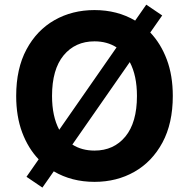

<svg xmlns="http://www.w3.org/2000/svg" viewBox="-20 -781 822 835"><path d="M164.4 34.8 95.2 -12.1 148.1 -88.1Q102.3 -136 76.3 -205.4Q50.4 -274.9 50.4 -363.6Q50.4 -482.6 95.2 -566.1Q139.9 -649.5 217 -693.4Q294 -737.2 391 -737.2Q490.1 -737.2 567.8 -691.4L616.1 -760.7L685.4 -713.8L633.5 -639.6Q679.3 -591.6 705.4 -522.2Q731.5 -452.8 731.5 -363.6Q731.5 -244.7 686.6 -161.2Q641.7 -77.8 564.6 -33.9Q487.6 9.9 391 9.9Q291.5 9.9 213.8 -35.9ZM575.6 -363.6Q575.6 -452.4 544.4 -511L294.7 -152.3Q335.6 -126.1 391 -126.1Q474.8 -126.1 525.2 -187.1Q575.6 -248.2 575.6 -363.6ZM237.6 -216.6 486.9 -574.9Q446 -601.2 391 -601.2Q307.2 -601.2 256.7 -540.3Q206.3 -479.4 206.3 -363.6Q206.3 -275.2 237.6 -216.6Z"/></svg>

Font: Inter Zeller
Style: Bold
Weight: 700
Designer: Rasmus Andersson; Joe Bland
Foundry: zeller
Version: Version 3.015;git-dec3a8cb1